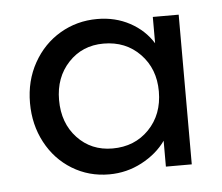

<svg xmlns="http://www.w3.org/2000/svg" viewBox="-36 -751 478 414"><g transform="rotate(-5 203.5 -544.0)"><path d="M28 -544Q28 -592 49.5 -630.5Q71 -669 107.5 -690.5Q144 -712 188 -712Q227 -712 258.5 -695Q290 -678 308 -649V-706H364V-382H308V-438Q289 -411 256 -393.5Q223 -376 185 -376Q141 -376 105 -398Q69 -420 48.5 -458.5Q28 -497 28 -544ZM307 -545Q307 -594 276 -626Q245 -658 197 -658Q151 -658 121 -626Q91 -594 91 -545Q91 -495 121 -463Q151 -431 197 -431Q245 -431 276 -463Q307 -495 307 -545Z"/></g></svg>

Font: Lexend HM
Style: Regular
Weight: 400
Designer: Bonnie Shaver-Troup, Thomas Jockin, Octavio Pardo
Foundry: Lexend
Version: Version 1.091